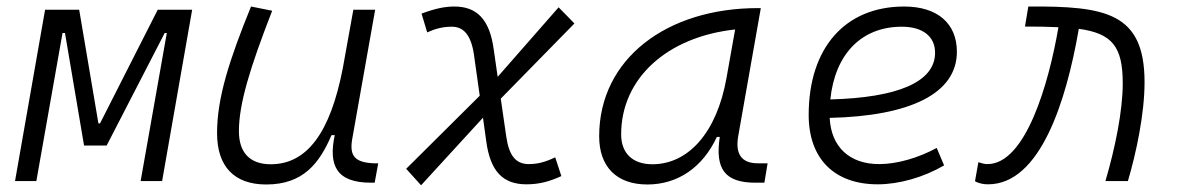

<svg xmlns="http://www.w3.org/2000/svg" viewBox="-20 -547 3556 580"><path d="M25.4 0H89.8L168.9 -447.3H176.3L233.9 -107.4H302.2L477.5 -447.3H483.9L404.8 0H469.7L560.5 -517.6H456.5L282.2 -174.3H277.3L219.2 -517.6H116.2Z M784.2 10.3C895.5 10.3 944.8 -53.2 981.4 -138.7H991.2C971.7 -47.4 996.1 4.9 1100.6 4.9H1111.8L1122.6 -53.7H1109.4C1052.2 -56.2 1035.2 -75.7 1043.9 -126.5L1113.3 -517.6H1047.4L1015.6 -341.3C977.5 -144 906.2 -50.8 797.9 -50.8C735.4 -50.8 701.7 -85.4 701.7 -150.9C701.7 -232.9 734.9 -341.8 802.2 -514.6L738.3 -527.3C672.4 -365.2 635.7 -251 635.7 -145C635.7 -43.9 687.5 10.3 784.2 10.3Z M1252 12.7 1439 -191.4 1448.7 -121.6C1460.9 -28.3 1500 9.8 1570.3 9.8C1607.4 9.8 1638.7 2 1675.8 -15.1L1657.2 -71.8C1628.9 -58.1 1605 -51.3 1577.6 -51.3C1538.6 -51.3 1517.6 -76.2 1509.3 -134.8L1492.7 -249L1715.3 -476.1L1667.5 -524.9L1483.4 -314.9L1471.7 -396C1459.5 -489.3 1419.9 -527.3 1352.5 -527.3C1323.2 -527.3 1293.9 -521 1253.4 -505.9L1270.5 -449.2C1296.4 -460.9 1318.8 -466.3 1344.7 -466.3C1380.4 -466.3 1402.8 -441.4 1411.6 -382.8L1429.2 -257.8L1207 -37.1Z M1935.5 10.3C2027.3 10.3 2102.5 -41 2145.5 -133.3H2154.3C2139.6 -36.1 2169.9 4.9 2262.2 4.9H2289.1L2298.8 -53.7H2269.5C2219.7 -53.7 2200.7 -82 2210 -135.7L2278.3 -522.5H2269C1995.1 -522.5 1790 -370.1 1790 -135.3C1790 -43 1842.8 10.3 1935.5 10.3ZM1950.7 -50.8C1891.6 -50.8 1856.4 -83.5 1856.4 -141.1C1856.4 -309.6 1994.1 -435.5 2200.7 -458L2174.8 -312.5C2145.5 -145.5 2058.6 -50.8 1950.7 -50.8Z M2635.7 -51.3C2546.4 -51.3 2490.7 -103 2486.3 -190.9C2728 -196.3 2870.6 -263.7 2870.6 -390.6C2870.6 -476.6 2811.5 -527.3 2711.4 -527.3C2532.7 -527.3 2422.9 -402.3 2422.9 -199.7C2422.9 -67.9 2500 9.8 2631.3 9.8C2695.8 9.8 2770 -11.2 2832 -47.4L2809.6 -100.1C2752.9 -69.3 2689 -51.3 2635.7 -51.3ZM2488.3 -246.6C2502.4 -383.8 2582.5 -466.3 2704.1 -466.3C2768.1 -466.3 2804.7 -436.5 2804.7 -387.7C2804.7 -298.8 2690.9 -252 2488.3 -246.6Z M3319.3 0H3387.2C3412.6 -85.9 3437.5 -203.6 3437.5 -298.8C3437.5 -509.3 3319.3 -528.8 3086.4 -527.3L3076.2 -466.8C3114.3 -466.8 3147.9 -466.3 3177.2 -464.8V-463.9C3148.4 -295.9 3078.6 -51.3 2962.9 -51.3C2956.1 -51.3 2950.2 -52.2 2935.5 -57.1L2925.3 0.5C2938 7.8 2953.1 9.8 2964.8 9.8C3122.1 9.8 3200.7 -240.7 3238.3 -456.5L3238.8 -460C3340.3 -445.8 3371.6 -405.8 3371.6 -295.4C3371.6 -211.4 3348.6 -99.6 3319.3 0Z"/></svg>

Font: Cascadia Code NF Light
Style: Italic
Weight: 300
Italic angle: -10°
Monospace: yes
Designer: Aaron Bell
Foundry: Saja Typeworks
Version: Version 2404.023